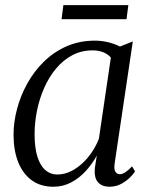

<svg xmlns="http://www.w3.org/2000/svg" viewBox="-20 -700 570 730"><path d="M416 -79.5Q412.5 -55.5 419 -46.5Q425.5 -37.5 435.5 -37.5Q445 -37.5 456.8 -45.2Q468.5 -53 482 -67.5L493.5 -48.5Q489.5 -41 476 -27Q462.5 -13 442 -1.5Q421.5 10 396 10Q368 10 352.8 -6.8Q337.5 -23.5 340.5 -60L348 -108.5Q331.5 -78 307 -50.8Q282.5 -23.5 251.2 -6.8Q220 10 183 10Q134.5 10 100.8 -14.5Q67 -39 49.2 -83.5Q31.5 -128 31.5 -188Q31.5 -235.5 44.8 -285.8Q58 -336 83.8 -382.5Q109.5 -429 147 -465.8Q184.5 -502.5 233.2 -524Q282 -545.5 341.5 -545.5Q365.5 -545.5 390.8 -539.5Q416 -533.5 436 -523L485 -542.5ZM401.5 -481Q390 -494.5 372.2 -501.5Q354.5 -508.5 332 -508.5Q289.5 -508.5 254.8 -490Q220 -471.5 193.2 -439.5Q166.5 -407.5 148.2 -366.2Q130 -325 120.8 -279.8Q111.5 -234.5 111.5 -190Q111.5 -138.5 122.2 -104.2Q133 -70 152.5 -53.2Q172 -36.5 197 -36.5Q224 -36.5 248 -48Q272 -59.5 293 -79Q314 -98.5 330 -122.5Q346 -146.5 356 -172.5ZM221 -680.5H468L461 -627H214Z"/></svg>

Font: Merriweather 72pt Light
Style: Italic
Weight: 300
Italic angle: -7.8°
Version: Version 2.101